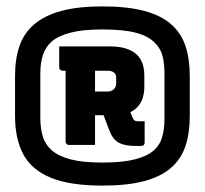

<svg xmlns="http://www.w3.org/2000/svg" viewBox="-20 -780 640 600"><path d="M300 -760Q378 -760 430.5 -746Q483 -732 514.5 -704.5Q546 -677 559.5 -636.5Q573 -596 573 -543V-417Q573 -364 559.5 -323.5Q546 -283 514.5 -255.5Q483 -228 430.5 -214Q378 -200 300 -200Q199 -200 139 -224.5Q79 -249 53 -297.5Q27 -346 27 -417V-543Q27 -596 41 -636.5Q55 -677 87.5 -704.5Q120 -732 172 -746Q224 -760 300 -760ZM300 -688Q239 -688 200.5 -678Q162 -668 142 -650.5Q122 -633 114 -607.5Q106 -582 106 -551V-411Q106 -380 113.5 -354.5Q121 -329 142 -310Q163 -292 200.5 -282Q238 -272 300 -272Q363 -272 401.5 -282Q440 -292 460 -309.5Q480 -327 487 -352.5Q494 -378 494 -409V-549Q494 -579 488.5 -603Q483 -627 465 -645Q446 -666 407 -677Q368 -688 300 -688ZM228 -608H277Q277 -597 277 -586Q277 -575 277 -563Q277 -523 277 -482.5Q277 -442 277 -401Q277 -382 277 -364Q277 -346 277 -327Q256 -327 236 -327Q216 -327 196 -327Q191 -327 188 -330Q185 -333 185 -338Q185 -383 185 -428Q185 -473 185 -518Q185 -563 185 -608ZM324 -635Q360 -635 384 -624.5Q408 -614 419.5 -594Q431 -574 431 -545V-507Q431 -489 425.5 -472.5Q420 -456 408.5 -444.5Q397 -433 381 -426.5Q365 -420 344 -420Q327 -420 308.5 -420Q290 -420 274 -420Q266 -420 257.5 -420Q249 -420 239 -420V-458V-494H316Q328 -494 335.5 -501Q343 -508 343 -518V-535Q343 -542 341.5 -546.5Q340 -551 336 -553Q330 -559 316 -559Q293 -559 269 -559Q245 -559 222 -559Q199 -559 176 -559Q171 -559 168 -562Q165 -565 165 -570Q165 -586 165 -602.5Q165 -619 165 -635Q201 -635 243.5 -635Q286 -635 324 -635ZM369 -477Q375 -461 381.5 -445Q388 -429 394 -413Q397 -406 400.5 -403.5Q404 -401 413 -401Q418 -401 421.5 -401Q425 -401 429 -401H432Q432 -385 432 -366Q432 -347 432 -335Q432 -330 429.5 -327Q427 -324 421 -324H402Q369 -324 350.5 -334.5Q332 -345 322 -372Q315 -389 309 -406Q303 -423 296 -440Z"/></svg>

Font: Recursive Black
Style: Regular
Weight: 900
Version: Version 1.085